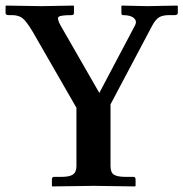

<svg xmlns="http://www.w3.org/2000/svg" viewBox="-20 -667 657 688"><path d="M253.9 -71.8V-280.8L97.2 -553.2Q73.2 -593.3 59.1 -603Q44.9 -612.8 22.9 -612.8H11.2Q0 -612.8 0 -620.1V-645L2 -647Q115.7 -645 128.9 -645L243.2 -647L245.1 -645V-621.1Q245.1 -613.3 237.8 -612.8Q197.8 -612.8 190.4 -606.9Q183.1 -601.1 196.8 -576.2L335.9 -334L463.9 -576.2Q471.7 -591.3 460 -602.1Q448.2 -612.8 420.9 -612.8Q415 -612.8 415 -620.1V-645L417 -647Q496.1 -645 507.8 -645L615.2 -647L617.2 -645V-621.1Q617.2 -613.3 606.9 -612.8H585.9Q563 -612.8 550 -605Q537.1 -597.2 524.9 -574.2L376 -293V-71.8Q376 -48.8 388.4 -41Q400.9 -33.2 431.2 -33.2H458Q465.8 -33.2 465.8 -23.9V-1L463.9 1Q355 -1 315.9 -1L167 1L166 -1V-23.9Q166 -32.7 172.9 -33.2H200.2Q230 -33.2 241.9 -42Q253.9 -50.8 253.9 -71.8Z"/></svg>

Font: Linux Libertine
Style: Semibold
Weight: 600
Designer: Philipp H. Poll
Foundry: Philipp H. Poll
Version: Version 5.1.2 ; ttfautohint (v0.9)